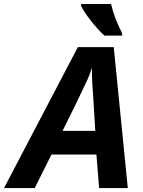

<svg xmlns="http://www.w3.org/2000/svg" viewBox="-78 -954 726 974"><path d="M316.9 -714.8H499L570.3 0H424.8L411.1 -169.9H183.1L98.1 0H-57.6ZM405.3 -290 394 -477.5Q387.7 -551.3 388.7 -610.4Q375 -568.4 358.4 -534.7Q322.3 -456.1 239.3 -290ZM333.5 -923.3V-933.6H485.4Q502.4 -860.4 541.5 -785.6V-773.4H451.2Q416 -806.6 382.8 -849.1Q349.6 -891.6 333.5 -923.3Z"/></svg>

Font: Viking Open Sans
Style: Bold Italic
Weight: 700
Italic angle: -12°
Foundry: Ascender Corporation
Version: Version 2.000